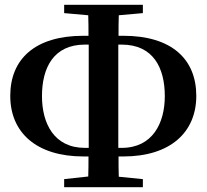

<svg xmlns="http://www.w3.org/2000/svg" viewBox="-20 -773 868 805"><path d="M336 -153C207 -153 156 -255 156 -370C156 -488 204 -586 336 -586H352C352 -524 352 -461 352 -401V-336C352 -275 352 -214 352 -153ZM490 -586C623 -586 671 -488 671 -370C671 -257 620 -153 490 -153H476C476 -214 476 -276 476 -336V-401C476 -462 476 -524 476 -586ZM497 -117C695 -117 803 -219 803 -371C803 -524 701 -623 497 -623H477C477 -652 477 -681 478 -709L579 -718V-753H249V-718L350 -709C351 -680 351 -652 351 -623H330C126 -623 23 -525 23 -371C23 -217 133 -117 330 -117H351C351 -89 351 -61 350 -33L249 -22V12H579V-22L478 -32C477 -60 477 -89 477 -117Z"/></svg>

Font: Noto Serif CJK JP
Style: Bold
Weight: 700
Designer: Ryoko NISHIZUKA 西塚涼子 (kana & ideographs); Frank Grießhammer (Latin, Greek & Cyrillic); Wenlong ZHANG 张文龙 (bopomofo); San
Foundry: Adobe Systems Incorporated
Version: Version 1.000;PS 1;hotconv 16.6.53;makeotf.lib2.5.65590